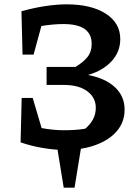

<svg xmlns="http://www.w3.org/2000/svg" viewBox="-20 -682 645 886"><path d="M75 -25 80 -230H131L172 -91Q226 -81 274 -81Q299 -81 323.5 -82.5Q348 -84 373 -88Q395 -106 408.5 -130Q422 -154 422 -185Q422 -231 384 -260Q346 -289 280 -290H195V-373H328Q362 -393 382.5 -417.5Q403 -442 403 -480Q403 -571 273 -571Q226 -571 171 -562L135 -430H84L79 -630Q136 -646 189.5 -654Q243 -662 287 -662Q401 -662 468 -619Q535 -576 535 -502Q535 -443 495 -399.5Q455 -356 386 -336Q466 -321 510.5 -279.5Q555 -238 555 -176Q555 -120 520.5 -78.5Q486 -37 423 -13.5Q360 10 276 10Q235 10 181.5 1.5Q128 -7 75 -25ZM274 184 240 -25H358L324 184Z"/></svg>

Font: Piazzolla SC SemiBold
Style: Regular
Weight: 600
Designer: Juan Pablo del Peral
Foundry: Huerta Tipografica
Version: Version 1.330